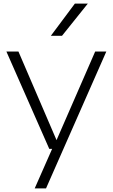

<svg xmlns="http://www.w3.org/2000/svg" viewBox="-20 -828 626 1068"><path d="M254 0 15.5 -541.5H82.5L294.5 -48.5L509.5 -541.5H571.5L236 220H173L270 0ZM263 -629 396.5 -808H468.5L325 -629Z"/></svg>

Font: Encode Sans Expanded Expanded Light
Style: Regular
Weight: 300
Width: 7
Designer: Multiple Designers
Foundry: Impallari Type
Version: Version 3.000; ttfautohint (v1.8.3) -l 8 -r 50 -G 200 -x 14 